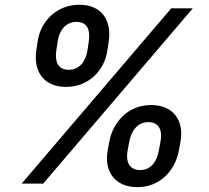

<svg xmlns="http://www.w3.org/2000/svg" viewBox="-20 -762 868 797"><path d="M433.9 -174.7 426.8 -136.4C411.9 -54.7 453.8 14.9 550.1 14.9C644.9 14.9 707 -54.7 722.3 -136.4L729.4 -174.7C744.3 -256.7 703.5 -326 607.2 -326C512.4 -326 449.2 -256.4 433.9 -174.7ZM70 0H159.4L780.2 -727.3H690.7ZM130.7 -552.6C118.6 -470.2 157.7 -401.3 253.6 -401.3C348.7 -401.3 413.7 -469.8 425.8 -552.6L431.5 -590.9C443.5 -673.3 405.9 -742.2 309.3 -742.2C214.8 -742.2 148.4 -673.3 136.4 -590.9ZM213.8 -552.6 219.5 -590.9C225.1 -631.4 250.4 -671.2 297.6 -671.2C346.6 -671.2 354.4 -631.7 348.7 -590.9L343 -552.6C336.6 -511.4 312.9 -472.3 265.3 -472.3C217.3 -472.3 207.4 -511.4 213.8 -552.6ZM509.6 -136.4 516.7 -174.7C524.5 -215.6 548.3 -255 595.5 -255C644.5 -255 653.8 -215.6 646.3 -174.7L639.2 -136.4C631.7 -95.5 609.4 -56.1 561.8 -56.1C513.1 -56.1 502.1 -95.9 509.6 -136.4Z"/></svg>

Font: Magic Ui Pro Medium
Style: Italic
Weight: 500
Italic angle: -9.39999°
Designer: Stefan Endress, Andreas Faust
Version: Version 1.000;FEAKit 1.0